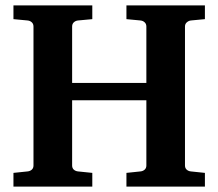

<svg xmlns="http://www.w3.org/2000/svg" viewBox="-20 -691 809 711"><path d="M448.2 0V-50.8L500 -56.2Q509.3 -57.1 515.6 -62.7Q522 -68.4 522 -78.1V-319.8H247.1V-78.1Q247.1 -68.4 253.4 -62.7Q259.8 -57.1 269 -56.2L321.8 -50.8V0H29.8V-50.8L82 -56.2Q91.3 -57.1 97.7 -62.7Q104 -68.4 104 -78.1V-592.8Q104 -602.5 97.7 -608.4Q91.3 -614.3 82 -615.2L29.8 -620.1V-670.9H321.8V-620.1L269 -615.2Q259.8 -614.3 253.4 -608.4Q247.1 -602.5 247.1 -592.8V-383.8H522V-592.8Q522 -602.5 515.6 -608.4Q509.3 -614.3 500 -615.2L448.2 -620.1V-670.9H738.8V-620.1L687 -615.2Q678.7 -614.3 671.9 -608.4Q665 -602.5 665 -592.8V-78.1Q665 -68.4 671.4 -62.7Q677.7 -57.1 687 -56.2L738.8 -50.8V0Z"/></svg>

Font: Charis SIL Am
Style: Bold
Weight: 700
Foundry: SIL International
Version: Version 5.000